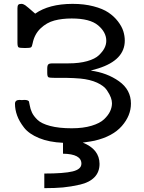

<svg xmlns="http://www.w3.org/2000/svg" viewBox="-20 -725 743 988"><path d="M57.1 -190.9Q57.1 -210.9 81.1 -210.9Q82 -210.9 85.9 -210.4Q89.8 -210 90.8 -210H92.8Q94.7 -210 98.9 -210.4Q103 -210.9 105 -210.9Q124 -210.9 128.9 -203.1Q129.9 -201.2 133.1 -182.6Q136.2 -164.1 144.5 -146Q152.8 -127.9 172.9 -108.4Q192.9 -88.9 238 -76.9Q283.2 -64.9 349.1 -64.9Q408.2 -64.9 451.2 -77.9Q494.1 -90.8 515.6 -111.3Q537.1 -131.8 546.6 -152.3Q556.2 -172.9 556.2 -193.8Q556.2 -207 550.5 -222.9Q544.9 -238.8 530 -261Q515.1 -283.2 479.5 -299.6Q443.8 -315.9 393.1 -320.8Q357.9 -323.7 325.2 -324.2H266.1Q235.4 -324.2 229.2 -327.6Q223.1 -331.1 223.1 -350.1V-372.1Q223.1 -389.2 229 -394Q234.9 -398.9 247.1 -398.9H332Q388.2 -398.9 428.7 -410.4Q469.2 -421.9 489 -440.9Q508.8 -460 517.8 -478Q526.9 -496.1 526.9 -515.1Q526.9 -559.1 484.9 -594.5Q442.9 -629.9 349.1 -629.9Q299.3 -629.9 259.8 -619.4Q220.2 -608.9 188.7 -578.9Q157.2 -548.8 147.9 -502Q145 -484.9 139.4 -481.4Q133.8 -478 111.8 -478H105Q80.1 -478 75 -481.9Q69.8 -485.8 69.8 -506.8V-683.1Q69.8 -695.3 74 -700.2Q78.1 -705.1 89.8 -705.1Q99.6 -705.1 109.9 -698Q120.1 -690.9 161.1 -654.8Q231.9 -704.6 352.1 -705.1H354Q413.1 -705.1 460.9 -692.6Q508.8 -680.2 537.8 -660.6Q566.9 -641.1 586.9 -615Q606.9 -588.9 614.5 -564.5Q622.1 -540 622.1 -516.1Q622.1 -416 485.8 -373Q460 -365.2 446.8 -361.8Q530.8 -350.6 592.3 -306.9Q653.8 -263.2 653.8 -191.9Q653.8 -129.9 606.9 -76.4Q560.1 -22.9 466.8 -1Q454.6 2 405.8 8.8Q491.7 43 492.2 118.2Q492.2 160.2 466.1 187Q439.9 213.9 392.1 224.9Q344.2 235.8 304.2 239.5Q264.2 243.2 208 243.2V168Q309.1 168 354 157Q398.9 146 398.9 117.2Q398.9 67.4 304.2 65.9V9.8Q232.4 6.8 180.7 -14.6Q128.9 -36.1 104 -68.1Q79.1 -100.1 68.1 -130.6Q57.1 -161.1 57.1 -190.9Z"/></svg>

Font: CMU Concrete
Style: Bold
Weight: 700
Version: Version 0.7.0